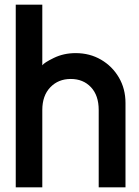

<svg xmlns="http://www.w3.org/2000/svg" viewBox="-20 -787 590 817"><path d="M47 -767H160V-509Q167 -520 209 -540.5Q251 -561 302 -561Q362 -561 410 -533Q458 -505 486 -457Q514 -409 514 -349V10H400V-319Q400 -381 367 -416Q334 -451 281 -451Q228 -451 194 -415.5Q160 -380 160 -319V10H47Z"/></svg>

Font: BLUETTI 2.0 Medium
Style: Italic
Weight: 500
Designer: Stijn de Vries
Foundry: tokotype
Version: Version 2.005;October 31, 2023;FontCreator 14.0.0.2814 64-bi